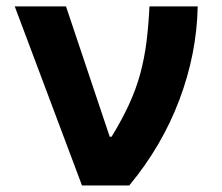

<svg xmlns="http://www.w3.org/2000/svg" viewBox="-20 -565 675 585"><path d="M229.8 0 24.9 -545.5H181.1L314.3 -148.4H320Q352.3 -201.3 373.6 -247.9Q394.9 -294.4 407.3 -340.2Q419.7 -386 426.1 -435.9Q432.5 -485.8 435.4 -545.5H582.4Q579.5 -401.3 526.5 -260.7Q473.4 -120 373.9 0Z"/></svg>

Font: InterMG
Style: Bold
Weight: 700
Designer: Rasmus Andersson
Foundry: rsms
Version: Version 3.019;December 26, 2023;FontCreator 15.0.0.2955 64-b